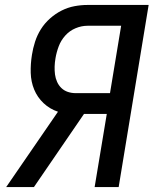

<svg xmlns="http://www.w3.org/2000/svg" viewBox="-20 -755 640 775"><path d="M117 0H5L214 -304Q181 -315 156 -338.5Q131 -362 118 -393.5Q105 -425 104 -461Q103 -497 109 -534Q113 -560 121.5 -586.5Q130 -613 145 -637Q160 -661 182 -680.5Q204 -700 229 -712.5Q254 -725 280.5 -730Q307 -735 333 -735H580L459 0H362L411 -295H319ZM286 -379H424L469 -651H333Q309 -651 285 -641Q261 -631 243.5 -611.5Q226 -592 217 -568Q208 -544 204 -520Q201 -503 200.5 -486.5Q200 -470 202 -454.5Q204 -439 210.5 -424.5Q217 -410 228 -399.5Q239 -389 254 -384Q269 -379 286 -379Z"/></svg>

Font: Iosevka Aile Medium
Style: Italic
Weight: 500
Italic angle: -9°
Designer: Belleve Invis
Foundry: Belleve Invis
Version: Version 31.1.0; ttfautohint (v1.8.4)